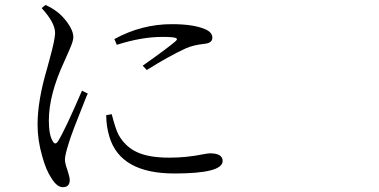

<svg xmlns="http://www.w3.org/2000/svg" viewBox="-20 -736 1540 781"><path d="M235.4 25.4Q211.9 25.4 189.5 -10.7Q167 -43.9 151.4 -101.6Q132.8 -166 132.8 -229.5Q132.8 -326.2 170.9 -455.1Q176.8 -477.5 179.7 -487.3Q182.6 -499 188.5 -520.5Q203.1 -576.2 204.1 -600.6Q205.1 -642.6 149.4 -703.1L165 -715.8Q193.4 -703.1 214.8 -686Q236.3 -668.9 253.9 -644.5Q278.3 -611.3 278.3 -584Q278.3 -569.3 262.7 -534.2Q250 -505.9 241.2 -485.4Q178.7 -350.6 178.7 -246.1Q178.7 -187.5 194.3 -162.1Q204.1 -143.6 215.8 -161.1Q244.1 -206.1 313.5 -367.2L336.9 -355.5Q335.9 -351.6 332 -344.7Q270.5 -191.4 260.7 -157.2Q244.1 -105.5 244.1 -86.9Q244.1 -72.3 254.9 -42Q263.7 -14.6 263.7 -3.9Q263.7 25.4 235.4 25.4ZM689.5 -30.3Q468.8 -30.3 424.8 -180.7Q412.1 -222.7 412.1 -267.6L434.6 -271.5Q434.6 -270.5 435.5 -267.6Q450.2 -210 462.9 -186.5Q489.3 -140.6 533.2 -119.1Q582 -94.7 668 -94.7Q739.3 -94.7 805.7 -108.4Q826.2 -112.3 834 -112.3Q885.7 -112.3 885.7 -81.1Q885.7 -30.3 689.5 -30.3ZM577.1 -451.2 560.5 -468.8Q664.1 -542 694.3 -568.4Q704.1 -577.1 696.3 -581.1Q685.5 -585.9 640.6 -585.9Q555.7 -585.9 455.1 -553.7L445.3 -577.1Q555.7 -637.7 678.7 -637.7Q767.6 -637.7 814.5 -617.2Q843.8 -604.5 843.8 -583Q843.8 -562.5 817.4 -558.6Q815.4 -558.6 810.5 -557.6Q766.6 -552.7 737.3 -540Q667 -507.8 577.1 -451.2Z"/></svg>

Font: Bpmf Zihi Box R
Style: R
Weight: 400
Foundry: But Ko
Version: Version 1.320